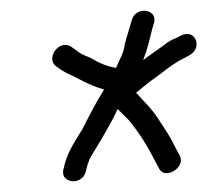

<svg xmlns="http://www.w3.org/2000/svg" viewBox="-20 -504 382 354"><path d="M194 -379H193C180 -381 164 -387 153 -394C139 -402 133 -401 121 -411L111 -418C89 -432 64 -397 83 -382L93 -375C107 -366 114 -365 128 -357C141 -350 157 -343 172 -339C159 -319 143 -288 132 -266C121 -248 107 -228 100 -204L97 -192C90 -166 131 -161 138 -187L141 -199C143 -205 145 -211 148 -216C165 -244 182 -271 197 -303L201 -299L217 -283C237 -259 253 -233 267 -205L273 -194C283 -171 324 -195 311 -218L305 -229C301 -236 298 -243 294 -250C284 -267 280 -272 269 -289C256 -308 245 -317 231 -333C239 -340 252 -350 257 -354C276 -367 298 -387 320 -397L329 -402C354 -415 341 -451 315 -439L305 -434C297 -431 290 -427 284 -422C272 -413 255 -402 244 -393L245 -396C252 -414 256 -432 261 -452L264 -462C271 -488 230 -493 223 -467L220 -457C217 -445 213 -435 210 -422C208 -405 200 -394 194 -379Z"/></svg>

Font: PolanStronk
Style: Ita
Weight: 500
Version: Version 1.0